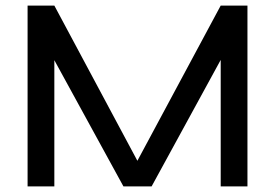

<svg xmlns="http://www.w3.org/2000/svg" viewBox="-20 -669 987 689"><path d="M423 0 175 -453V0H79V-649H175L473 -92L772 -649H868V0H772V-454L524 0Z"/></svg>

Font: Syne Medium
Style: Regular
Weight: 500
Designer: Lucas Descroix
Foundry: Bonjour Monde
Version: Version 2.200; ttfautohint (v1.8.4)